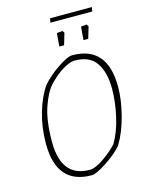

<svg xmlns="http://www.w3.org/2000/svg" viewBox="-122 -885 740 968"><g transform="rotate(-15 248.0 -400.5)"><path d="M52 -204Q52 -288 74 -364Q96 -440 132 -491Q168 -532 219.5 -566.5Q271 -601 295 -601Q478 -601 478 -388Q478 -321 457.5 -241Q437 -161 401 -101Q371 -65 314.5 -28Q258 9 235 9Q52 9 52 -204ZM380 -114Q412 -168 429 -243.5Q446 -319 446 -387Q446 -472 412 -522Q378 -572 301 -572Q269 -572 223 -540Q189 -516 160 -484Q131 -452 107.5 -383Q84 -314 84 -205Q84 -20 232 -20Q262 -20 307.5 -52Q353 -84 380 -114ZM250 -729 280 -732 287 -721 269 -660H244ZM376 -729 406 -732 413 -721 395 -660H370ZM236 -810H454L450 -788H232Z"/></g></svg>

Font: Grenze Thin
Style: Italic
Weight: 250
Italic angle: -10°
Designer: Renata Polastri
Foundry: Omnibus-Type
Version: Version 1.002; ttfautohint (v1.8)